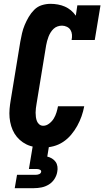

<svg xmlns="http://www.w3.org/2000/svg" viewBox="-20 -763 545 1003"><path d="M206 8Q183 8 160.5 4.5Q138 1 118.5 -8.5Q99 -18 83 -32.5Q67 -47 56 -65Q45 -83 38.5 -104.5Q32 -126 30 -148.5Q28 -171 30 -194Q32 -217 36 -240L86 -545Q90 -567 95 -589Q100 -611 109 -632.5Q118 -654 130 -674.5Q142 -695 159 -712Q176 -729 198.5 -736Q221 -743 244 -743Q263 -743 282.5 -739.5Q302 -736 319 -728.5Q336 -721 350.5 -709Q365 -697 376 -681L384 -735H505L475 -554H354Q357 -568 356 -581.5Q355 -595 348.5 -606Q342 -617 329.5 -623Q317 -629 304 -629Q292 -629 280.5 -625Q269 -621 260 -612.5Q251 -604 244.5 -593.5Q238 -583 233.5 -571.5Q229 -560 226 -548.5Q223 -537 221 -526L171 -221Q169 -209 167.5 -197.5Q166 -186 166 -174.5Q166 -163 167.5 -151.5Q169 -140 173 -130Q177 -120 185.5 -113Q194 -106 206 -106Q222 -106 237 -117.5Q252 -129 261 -144Q270 -159 275 -175.5Q280 -192 283 -208H420Q415 -181 406 -155.5Q397 -130 383.5 -105.5Q370 -81 351.5 -59Q333 -37 309.5 -21.5Q286 -6 259 1Q232 8 206 8ZM57 220 69 150H169Q177 150 185 146.5Q193 143 195 135Q196 127 188.5 123.5Q181 120 174 120H131L151 0H236L227 55Q240 58 251.5 65Q263 72 270.5 82.5Q278 93 280 107Q282 121 279 135Q276 154 264.5 172Q253 190 235 201Q217 212 197 216Q177 220 157 220Z"/></svg>

Font: Iosevka Slab Heavy Oblique
Style: Regular
Weight: 900
Italic angle: -9°
Monospace: yes
Designer: Belleve Invis
Foundry: Belleve Invis
Version: Version 11.1.1; ttfautohint (v1.8.3)